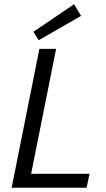

<svg xmlns="http://www.w3.org/2000/svg" viewBox="-20 -887 503 907"><path d="M35 0H389L403 -66H127L245 -656H166ZM163 -697 363 -812 330 -867 138 -737Z"/></svg>

Font: Source Sans Pro
Style: Italic
Weight: 400
Italic angle: -11°
Designer: Paul D. Hunt
Foundry: Adobe Systems Incorporated
Version: Version 3.006;hotconv 1.0.111;makeotfexe 2.5.65597